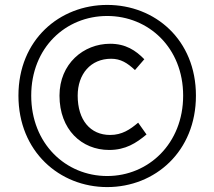

<svg xmlns="http://www.w3.org/2000/svg" viewBox="-20 -750 872 781"><path d="M416 11C611 11 777 -134 777 -361C777 -588 611 -730 416 -730C222 -730 55 -588 55 -361C55 -134 222 11 416 11ZM416 -34C247 -34 107 -166 107 -361C107 -556 247 -685 416 -685C584 -685 725 -556 725 -361C725 -166 584 -34 416 -34ZM424 -140C491 -140 534 -168 576 -203L542 -251C509 -223 476 -201 428 -201C347 -201 296 -262 296 -361C296 -449 349 -511 432 -511C471 -511 498 -494 529 -465L567 -509C532 -545 491 -572 428 -572C320 -572 222 -491 222 -361C222 -223 312 -140 424 -140Z"/></svg>

Font: Noto Sans CJK HK
Style: Regular
Weight: 400
Designer: Ryoko NISHIZUKA 西塚涼子 (kana, bopomofo & ideographs); Paul D. Hunt (Latin, Greek & Cyrillic); Sandoll Communications 산돌커뮤니
Foundry: Adobe
Version: Version 2.004;hotconv 1.0.118;makeotfexe 2.5.65603